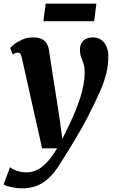

<svg xmlns="http://www.w3.org/2000/svg" viewBox="-52 -770 622 1042"><path d="M66.5 -456Q63 -472.5 57.8 -478.5Q52.5 -484.5 45 -484.5Q38 -484.5 31.5 -482Q25 -479.5 17.5 -474L3.5 -509.5Q8 -516 25.2 -529.8Q42.5 -543.5 68.8 -555.2Q95 -567 126 -567Q154.5 -567 172.5 -559Q190.5 -551 200.2 -536Q210 -521 213.5 -499.5Q220.5 -451.5 228 -404Q235.5 -356.5 243 -309Q250.5 -261.5 257.8 -214Q265 -166.5 272.5 -119L286.5 -16L325.5 -96Q343 -133.5 358 -169.8Q373 -206 384 -241.2Q395 -276.5 401.2 -310.2Q407.5 -344 407.5 -376Q407.5 -407 401.2 -425Q395 -443 388.5 -459.8Q382 -476.5 382 -503Q382 -530.5 400 -548.8Q418 -567 453 -567Q480.5 -567 499 -552.5Q517.5 -538 526.8 -515.5Q536 -493 536 -468.5Q536 -415.5 524.2 -369.2Q512.5 -323 493 -279Q473.5 -235 450.5 -188Q437 -159.5 419.2 -125.8Q401.5 -92 381.2 -57Q361 -22 341 11Q321 44 303.5 72Q286 100 273.5 119.5Q242.5 169.5 210.5 198.5Q178.5 227.5 143.8 239.8Q109 252 67.5 252Q39 252 8.2 245.2Q-22.5 238.5 -32.5 231L2.5 137.5Q13 147.5 39.2 156.5Q65.5 165.5 92 165.5Q122 165.5 149.2 152.2Q176.5 139 203.2 110.2Q230 81.5 258 35H176.5ZM196 -750H471L459 -655H183.5Z"/></svg>

Font: Merriweather 20pt ExtraBold
Style: Italic
Weight: 800
Italic angle: -7.8°
Version: Version 2.101